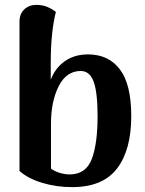

<svg xmlns="http://www.w3.org/2000/svg" viewBox="-20 -753 594 787"><path d="M60 -52V-665Q60 -696 79.5 -714.5Q99 -733 129 -733Q155 -733 175.5 -724Q196 -715 209 -704Q188 -620 188 -497V-426Q206 -474 245.5 -502Q285 -530 341 -530Q425 -530 471.5 -468.5Q518 -407 518 -277Q518 -138 459.5 -62Q401 14 276 14Q211 14 153 -3.5Q95 -21 60 -52ZM380 -277Q380 -374 364 -418Q348 -462 311 -462Q252 -462 220.5 -399.5Q189 -337 189 -246V-62Q203 -51 224.5 -44.5Q246 -38 267 -38Q333 -39 356.5 -102Q380 -165 380 -277Z"/></svg>

Font: Arima Madurai Black
Style: Regular
Weight: 900
Designer: Joana Correia and Natanael Gama
Foundry: NDISCOVER
Version: Version 1.019